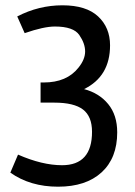

<svg xmlns="http://www.w3.org/2000/svg" viewBox="-20 -557 510 724"><path d="M327 -60Q327 -118 293 -144Q259 -170 185 -170H133V-246Q139 -246 145 -246Q232 -246 276 -302Q301 -333 301 -363Q301 -393 279 -425Q257 -457 187 -457Q145 -457 73 -432L45 -495Q126 -537 215.5 -537Q305 -537 350 -495Q395 -453 395 -386Q395 -269 297 -221Q354 -206 388 -164.5Q422 -123 422 -58Q422 39 363 93Q304 147 199 147Q94 147 19 94L48 26Q139 66 214 66Q327 66 327 -60Z"/></svg>

Font: Magra
Style: Regular
Weight: 400
Designer: Viviana Monsalve
Foundry: Viviana Monsalve
Version: Version 1.001